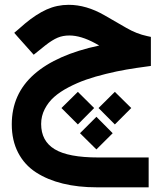

<svg xmlns="http://www.w3.org/2000/svg" viewBox="-20 -445 682 804"><path d="M315 112.8 383.7 44.1 451.9 112.8 383.7 180.7ZM392.6 7.4 460.9 -60.4 529.6 7.4 460.9 76.1ZM237.3 7.4 306 -60.4 374.3 7.4 306 76.1ZM395.5 -254.4 378.9 -263.7Q318.8 -296.4 270.5 -296.4Q243.2 -296.4 221.2 -287.1Q199.2 -277.8 170.4 -255.4L135.7 -227.5L121.1 -215.8L108.9 -229.5L52.7 -292.5L39.6 -307.6L54.7 -320.3L84.5 -346.2Q131.8 -385.7 175.3 -405.3Q218.8 -424.8 267.6 -424.8Q341.3 -424.8 417 -381.3L509.3 -328.1Q552.2 -303.2 596.2 -293.9L611.8 -290.5V-274.9V-186V-168.9L594.7 -166.5Q549.8 -160.6 510 -153.8Q470.2 -147 424.1 -135.7Q377.9 -124.5 340.3 -111.3Q302.7 -98.1 266.8 -79.3Q231 -60.5 206.5 -38.8Q182.1 -17.1 167.2 12Q152.3 41 152.3 74.2Q152.3 145.5 209 179.9Q265.6 214.4 391.6 214.4H583H602.5V233.9V319.8V339.4H583H385.7Q307.1 339.4 243.2 323.7Q179.2 308.1 130.9 276.9Q82.5 245.6 55.9 194.3Q29.3 143.1 29.3 75.7Q29.3 -51.3 122.8 -133.8Q216.3 -216.3 395.5 -254.4Z"/></svg>

Font: Shabnam WOL
Style: Bold-WOL
Weight: 700
Foundry: DejaVu fonts team - Redesigned by Saber Rastikerdar - Based on Vazir font
Version: Version 5.0.0